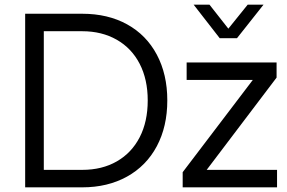

<svg xmlns="http://www.w3.org/2000/svg" viewBox="-20 -804 1231 824"><path d="M88 -745H333Q443 -745 525.5 -699.5Q608 -654 653 -569.5Q698 -485 698 -373Q698 -261 653 -176.5Q608 -92 525 -46Q442 0 333 0H88ZM333 -75Q418 -75 481.5 -111.5Q545 -148 579.5 -215Q614 -282 614 -373Q614 -463 579.5 -530Q545 -597 481 -633.5Q417 -670 333 -670H168V-75ZM764 -65 1065 -461H781V-536H1167V-471L867 -75H1169V0H764ZM879 -784 960 -681 1043 -784H1111L997 -640H923L811 -784Z"/></svg>

Font: Eudoxus Sans
Style: Regular
Weight: 400
Designer: Stijn de Vries
Foundry: tokotype
Version: Version 2.005